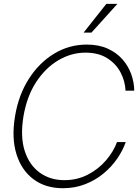

<svg xmlns="http://www.w3.org/2000/svg" viewBox="-20 -970 721 1000"><path d="M308.1 10.3Q216.3 10.3 153.8 -36.9Q91.3 -84 65.4 -168.2Q39.6 -252.4 58.1 -363.3Q76.2 -474.6 129.9 -558.8Q183.6 -643.1 261.7 -690.4Q339.8 -737.8 432.1 -737.8Q494.1 -737.8 540.3 -717Q586.4 -696.3 617.2 -661.6Q647.9 -627 663.3 -584.2Q678.7 -541.5 679.2 -497.6H633.8Q631.8 -546.9 608.2 -592.3Q584.5 -637.7 538.8 -666.7Q493.2 -695.8 424.8 -695.8Q351.1 -695.8 283.7 -656Q216.3 -616.2 168 -542Q119.6 -467.8 102.1 -363.3Q85 -258.3 108.6 -184.3Q132.3 -110.4 186.8 -71Q241.2 -31.7 314.9 -31.7Q382.8 -31.7 438.2 -60.8Q493.7 -89.8 532.5 -135.3Q571.3 -180.7 589.4 -230H634.8Q619.6 -186 590.1 -143.3Q560.5 -100.6 518.6 -65.9Q476.6 -31.2 423.3 -10.5Q370.1 10.3 308.1 10.3ZM415.5 -800.3 533.7 -949.7H591.3L456.5 -800.3Z"/></svg>

Font: Inter Display Extra Light
Style: Italic
Weight: 200
Italic angle: -9.39999°
Designer: Rasmus Andersson
Foundry: rsms
Version: Version 4.000;git-4fc901f